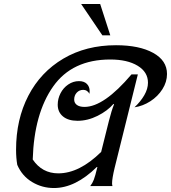

<svg xmlns="http://www.w3.org/2000/svg" viewBox="-20 -938 862 968"><path d="M822 -565Q822 -525 799 -488.5Q776 -452 738 -427.5Q700 -403 658 -397Q689 -426 707.5 -458Q726 -490 726 -521Q726 -575 674 -606.5Q622 -638 536 -638Q344 -638 248 -502Q152 -366 145 -134Q192 -64 274 -64Q380 -64 490 -172L529 -328Q542 -380 555 -412L552 -414Q522 -379 472 -354Q422 -329 371 -329Q324 -329 297.5 -351Q271 -373 271 -410Q271 -440 285 -467.5Q299 -495 324 -512Q349 -529 378 -529Q404 -529 418 -515Q432 -501 432 -479Q432 -470 431 -465Q420 -485 400 -485Q380 -485 367 -471Q354 -457 354 -436Q354 -419 367.5 -409Q381 -399 406 -399Q504 -399 643 -563H675L558 -92Q545 -38 545 -14Q545 -6 547 0H435Q446 -14 453 -32Q460 -50 470 -92L471 -96H468Q360 10 252 10Q192 10 141.5 -20.5Q91 -51 67 -107Q61 -142 61 -183Q61 -336 123 -455.5Q185 -575 299.5 -642.5Q414 -710 565 -710Q682 -710 752 -671.5Q822 -633 822 -565ZM389 -918H485L536 -760H496Z"/></svg>

Font: Srisakdi
Style: Bold
Weight: 700
Designer: Cadson Demak Co.,Ltd.
Foundry: Cadson Demak Co.,Ltd.
Version: Version 1.000